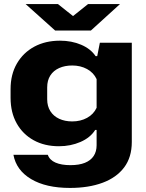

<svg xmlns="http://www.w3.org/2000/svg" viewBox="-20 -747 717 944"><path d="M324 177Q206 177 133 133.5Q60 90 46 14H215Q224 40 253 52.5Q282 65 326 65Q369 65 397.5 53.5Q426 42 440.5 20Q455 -2 455 -33V-108H448Q424 -70 375.5 -49Q327 -28 270 -28Q199 -28 145.5 -57.5Q92 -87 62 -140.5Q32 -194 32 -266V-309Q32 -381 63 -434.5Q94 -488 148.5 -517.5Q203 -547 275 -547Q332 -547 379 -527Q426 -507 450 -471H458L471 -537H628V-49Q628 26 590.5 76Q553 126 484.5 151.5Q416 177 324 177ZM335 -150Q376 -150 408 -167.5Q440 -185 455 -217V-358Q440 -390 408 -407.5Q376 -425 335 -425Q299 -425 271 -412.5Q243 -400 227.5 -376Q212 -352 212 -317V-259Q212 -225 227.5 -200.5Q243 -176 271 -163Q299 -150 335 -150ZM251 -597 106 -727H265L339 -668L413 -727H570L427 -597Z"/></svg>

Font: Hubot Sans SemiExpanded
Style: Bold
Weight: 700
Width: 6
Designer: Deni Anggara
Foundry: GitHub, Inc., Subsidiary of Microsoft Corporation
Version: Version 2.000